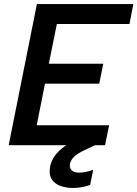

<svg xmlns="http://www.w3.org/2000/svg" viewBox="-20 -720 681 952"><path d="M622 -601H262L222 -404H492L472 -305H203L162 -99H521L501 0H23L163 -700H641ZM433 -60 451 0 398 25Q362 42 346.5 58Q331 74 327 92Q323 112 335 124Q347 136 372 136Q386 136 404.5 132.5Q423 129 442 122L427 197Q407 204 385.5 208Q364 212 341 212Q309 212 280 202Q251 192 236 168Q221 144 229 104Q234 78 251.5 53Q269 28 302 4.5Q335 -19 387 -41Z"/></svg>

Font: Albert Sans SemiBold
Style: Italic
Weight: 600
Italic angle: -11.25°
Designer: Andreas Rasmussen
Foundry: a.Foundry
Version: Version 1.025